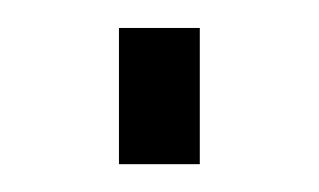

<svg xmlns="http://www.w3.org/2000/svg" viewBox="-20 -118 229 138"><path d="M65.5 0V-97.9H123.6V0Z"/></svg>

Font: Raleway Thin
Style: Regular
Weight: 100
Designer: Matt McInerney, Pablo Impallari, Rodrigo Fuenzalida
Foundry: Matt McInerney, Pablo Impallari, Rodrigo Fuenzalida
Version: Version 4.026